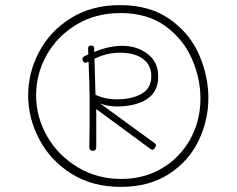

<svg xmlns="http://www.w3.org/2000/svg" viewBox="-20 -730 924 750"><path d="M794 -347Q794 -260 755.5 -180Q717 -100 639.5 -50Q562 0 452 0Q340 0 258 -52Q176 -104 133 -186.5Q90 -269 90 -358Q90 -446 132.5 -527Q175 -608 256.5 -659Q338 -710 449 -710Q566 -710 644 -654.5Q722 -599 758 -515.5Q794 -432 794 -347ZM763 -345Q763 -424 729.5 -500.5Q696 -577 626 -628Q556 -679 451 -679Q353 -679 278 -633.5Q203 -588 162 -514.5Q121 -441 121 -358Q121 -273 164 -198Q207 -123 283 -77Q359 -31 453 -31Q543 -31 613.5 -73Q684 -115 723.5 -187Q763 -259 763 -345ZM439 -314Q402 -314 371 -326L585 -170Q589 -167 589 -163Q589 -157 584.5 -151Q580 -145 575 -145Q574 -145 568 -148L356 -304V-155Q356 -141 343 -141Q329 -141 329 -155L330 -242V-350Q330 -393 326 -489L323 -488Q317 -485 313 -485Q308 -485 305 -490Q302 -495 302 -500Q302 -504 306 -507.5Q310 -511 313 -512L325 -517L324 -541Q324 -552 336 -552Q341 -552 344.5 -549.5Q348 -547 348 -543V-527Q406 -551 457 -551Q515 -551 556.5 -519.5Q598 -488 598 -431Q598 -372 555 -343.5Q512 -315 439 -314ZM437 -342Q495 -342 533 -363.5Q571 -385 571 -433Q571 -476 538.5 -500Q506 -524 451 -524Q421 -524 398.5 -518.5Q376 -513 349 -501L353 -360Q389 -342 437 -342Z"/></svg>

Font: Mali ExtraLight
Style: Regular
Weight: 275
Version: Version 1.000; ttfautohint (v1.6)